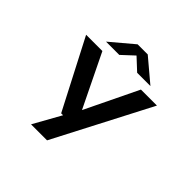

<svg xmlns="http://www.w3.org/2000/svg" viewBox="-219 -908 1314 1314"><g transform="rotate(45 437.5 -251.5)"><path d="M261 200 372 1H353.5L94 -500H251.5L438.5 -115.5L624.5 -500H779.5L416 200ZM223.5 -563 389.5 -703H487.5L653.5 -563H525L438.5 -643.5L352 -563Z"/></g></svg>

Font: Trispace SemiExpanded SemiBold
Style: Regular
Weight: 600
Width: 6
Designer: Tyler Finck
Foundry: Etcetera Type Company
Version: Version 1.210; ttfautohint (v1.8.3)